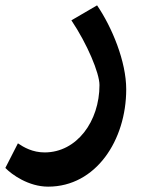

<svg xmlns="http://www.w3.org/2000/svg" viewBox="-63 -474 540 718"><path d="M117 224C296 224 409 50 409 -140C409 -244 356 -372 300 -454L204 -398C263 -310 309 -201 309 -156C309 -20 224 96 104 96C59 96 26 77 4 62L-43 154C-19 179 44 224 117 224Z"/></svg>

Font: Wafeq Semi Bold
Style: Regular
Weight: 600
Designer: Rasmus Andersson & Azza Alameddine
Foundry: Google & TypeTogether
Version: Version 3.000;January 28, 2025;FontCreator 15.0.0.3014 64-bi